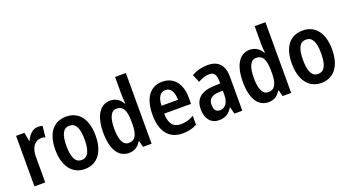

<svg xmlns="http://www.w3.org/2000/svg" viewBox="-55 -1345 3514 1939"><g transform="rotate(-20 1702.5 -375.0)"><path d="M303 -553C246 -553 203 -507 178 -451H172L156 -543H66V0H182V-280C182 -376 229 -435 295 -435C311 -435 327 -433 340 -428L352 -547C335 -551 319 -553 303 -553Z M822 -273C822 -454 737 -553 607 -553C462 -553 390 -445 390 -273C390 -106 467 10 605 10C752 10 822 -108 822 -273ZM509 -272C509 -394 538 -455 606 -455C675 -455 704 -394 704 -273C704 -150 675 -87 606 -87C538 -87 509 -151 509 -272Z M1080 10C1141 10 1179 -17 1209 -66H1216L1233 0H1325V-760H1209V-563C1209 -538 1212 -505 1215 -473H1210C1181 -524 1137 -553 1078 -553C970 -553 904 -452 904 -271C904 -90 969 10 1080 10ZM1113 -86C1053 -86 1022 -149 1022 -271C1022 -389 1052 -454 1112 -454C1184 -454 1211 -397 1211 -279V-252C1211 -140 1181 -86 1113 -86Z M1639 -552C1508 -552 1433 -452 1433 -268C1433 -96 1508 10 1658 10C1719 10 1766 -2 1812 -27V-123C1763 -95 1721 -84 1670 -84C1590 -84 1550 -137 1548 -242H1837V-308C1837 -455 1766 -552 1639 -552ZM1641 -462C1699 -462 1727 -406 1727 -326H1550C1554 -420 1587 -462 1641 -462Z M2128 -553C2063 -553 2003 -537 1954 -508L1989 -424C2033 -447 2073 -461 2111 -461C2160 -461 2184 -430 2184 -361V-335L2110 -332C1979 -326 1910 -269 1910 -157C1910 -62 1957 10 2047 10C2117 10 2157 -17 2193 -74H2196L2215 0H2300V-363C2300 -489 2242 -553 2128 -553ZM2136 -256 2184 -258V-208C2184 -128 2145 -81 2091 -81C2051 -81 2028 -106 2028 -160C2028 -219 2059 -252 2136 -256Z M2580 10C2641 10 2679 -17 2709 -66H2716L2733 0H2825V-760H2709V-563C2709 -538 2712 -505 2715 -473H2710C2681 -524 2637 -553 2578 -553C2470 -553 2404 -452 2404 -271C2404 -90 2469 10 2580 10ZM2613 -86C2553 -86 2522 -149 2522 -271C2522 -389 2552 -454 2612 -454C2684 -454 2711 -397 2711 -279V-252C2711 -140 2681 -86 2613 -86Z M3364 -273C3364 -454 3279 -553 3149 -553C3004 -553 2932 -445 2932 -273C2932 -106 3009 10 3147 10C3294 10 3364 -108 3364 -273ZM3051 -272C3051 -394 3080 -455 3148 -455C3217 -455 3246 -394 3246 -273C3246 -150 3217 -87 3148 -87C3080 -87 3051 -151 3051 -272Z"/></g></svg>

Font: Noto Sans Armenian Condensed SemiBold
Style: Regular
Weight: 600
Width: 3
Designer: Monotype Design Team
Foundry: Monotype Imaging Inc.
Version: Version 2.008